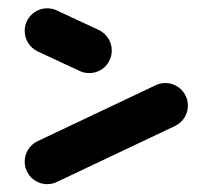

<svg xmlns="http://www.w3.org/2000/svg" viewBox="-20 -496 523 472"><path d="M40.7 -420Q40.7 -435.2 48.1 -448Q55.6 -460.7 68.3 -468.1Q81.1 -475.6 96.3 -475.6Q109.3 -475.6 121.1 -469.6L223.7 -421.9Q237.8 -414.8 246.3 -401.5Q254.8 -388.1 254.8 -371.9Q254.8 -356.7 247.4 -343.9Q240 -331.1 227.2 -323.7Q214.4 -316.3 199.3 -316.3Q186.3 -316.3 174.4 -322.2L71.9 -370Q57.8 -377 49.3 -390.4Q40.7 -403.7 40.7 -420ZM96.3 -43.3Q81.1 -43.3 68.3 -50.7Q55.6 -58.1 48.1 -70.9Q40.7 -83.7 40.7 -98.9Q40.7 -114.8 49.1 -128.1Q57.4 -141.5 71.5 -148.5L361.5 -285.9Q373.3 -291.9 386.3 -291.9Q401.5 -291.9 414.3 -284.4Q427 -277 434.4 -264.3Q441.9 -251.5 441.9 -236.3Q441.9 -220.4 433.5 -207Q425.2 -193.7 411.1 -186.7L121.1 -49.3Q109.3 -43.3 96.3 -43.3Z"/></svg>

Font: 26F Galaxy Sans
Style: Regular
Weight: 400
Designer: C₂₉H₂₅N₃O₅
Version: Version 1.100;FEAKit 1.0